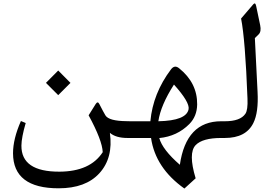

<svg xmlns="http://www.w3.org/2000/svg" viewBox="-20 -802 1589 1116"><path d="M318.4 -392.1 389.6 -320.3 318.4 -249 247.1 -320.3ZM736.8 0H720.7Q653.8 0 618.7 -29.8Q639.2 115.7 557.6 205.1Q478 292.5 320.8 292.5Q56.2 292.5 55.7 88.9Q55.7 5.4 101.6 -98.6L129.4 -86.9Q105 -2.9 104.5 43.9Q103 196.8 326.2 195.8Q504.4 194.8 577.1 82.5Q574.2 13.7 495.1 -131.8L536.1 -197.3Q547.9 -215.8 557.1 -197.8Q581.1 -150.9 592.8 -131.3Q612.8 -98.6 715.8 -97.7L736.8 -97.2Q755.4 -96.7 755.4 -49.8V-46.4Q755.4 0 736.8 0Z M1265.6 -97.2Q1265.6 -97.2 1281.7 -97.2Q1300.3 -97.2 1300.3 -49.8V-46.4Q1300.3 0 1281.7 0H1266.1Q1157.2 0 1117.2 41.5Q1072.8 87.9 1117.2 234.4L1051.8 293.9Q883.3 174.3 857.9 0H731.9Q693.4 0 693.4 -45.9Q693.4 -45.9 693.4 -50.8Q693.4 -97.2 731.9 -97.2H854Q869.1 -259.8 973.6 -398.4Q994.6 -426.8 1021 -405.3Q1127.4 -319.8 1126 -194.8Q1125 -126 1080.6 -81.1Q1009.8 -9.8 905.8 0.5Q924.3 67.9 1025.4 155.8Q1062 -97.2 1265.6 -97.2ZM900.4 -97.2Q1064 -100.6 1076.2 -167.5Q1083.5 -207.5 991.2 -310.5Q914.1 -190.4 900.4 -97.2Z M1287.1 0Q1287.1 0 1276.9 0Q1238.3 0 1238.3 -45.9V-50.8Q1238.3 -97.2 1276.9 -97.2H1287.1Q1376.5 -97.2 1406.2 -140.6Q1421.4 -162.1 1418.5 -229.5Q1405.3 -573.7 1381.3 -694.3L1452.1 -776.9Q1463.9 -790.5 1468.8 -767.6L1492.2 -655.8Q1500 -618.7 1483.4 -602.1L1461.4 -580.6L1477.1 -267.6Q1483.4 -148.4 1452.6 -86.9Q1409.7 0 1287.1 0Z"/></svg>

Font: Parastoo WOL
Style: WOL
Weight: 400
Foundry: Saber Rastikerdar (saber.rastikerdar@gmail.com)
Version: Version 1.0.0-alpha5